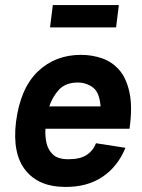

<svg xmlns="http://www.w3.org/2000/svg" viewBox="-20 -726 560 756"><path d="M188 -706H448L437 -618H177ZM358 -162 474 -144Q443 -69 382.5 -29Q322 11 236 10Q133 10 80.5 -55.5Q28 -121 43 -246Q60 -378 128.5 -444Q197 -510 299 -510Q342 -510 381.5 -496.5Q421 -483 449.5 -450.5Q478 -418 490 -361Q502 -304 490 -219H159Q157 -191 163 -163.5Q169 -136 188.5 -117.5Q208 -99 249 -99Q296 -99 321.5 -116Q347 -133 358 -162ZM286 -401Q238 -401 212 -372.5Q186 -344 174 -307H376Q372 -362 346 -381.5Q320 -401 286 -401Z"/></svg>

Font: Haskoy Bold
Style: Italic
Weight: 700
Designer: Ertekin Erdin
Foundry: Ertekin Erdin
Version: Version 2.000; ttfautohint (v1.8.4.7-5d5b)